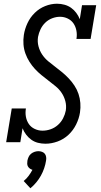

<svg xmlns="http://www.w3.org/2000/svg" viewBox="-20 -763 540 1030"><path d="M224 8Q203 8 183.5 3Q164 -2 148 -13.5Q132 -25 120 -41Q108 -57 101 -75L89 0H13L43 -181H119Q115 -158 119 -136.5Q123 -115 134.5 -98Q146 -81 166 -71.5Q186 -62 208 -62Q230 -62 251.5 -69.5Q273 -77 290.5 -92.5Q308 -108 318.5 -128.5Q329 -149 333 -170Q337 -196 330.5 -220.5Q324 -245 310.5 -265Q297 -285 278 -300.5Q259 -316 240 -330.5Q221 -345 202 -360.5Q183 -376 167 -393.5Q151 -411 138 -431.5Q125 -452 116.5 -475.5Q108 -499 106 -524.5Q104 -550 108 -576Q113 -608 127.5 -639Q142 -670 166.5 -694Q191 -718 222.5 -730.5Q254 -743 286 -743Q307 -743 326.5 -737.5Q346 -732 361.5 -721Q377 -710 389 -694Q401 -678 408 -660L420 -735H496L466 -554H390Q394 -576 390 -598Q386 -620 374.5 -637Q363 -654 343.5 -663.5Q324 -673 302 -673Q281 -673 260 -665Q239 -657 223 -641.5Q207 -626 197.5 -606Q188 -586 184 -565Q180 -539 186.5 -514.5Q193 -490 206.5 -470Q220 -450 238.5 -434.5Q257 -419 276.5 -404.5Q296 -390 314.5 -374.5Q333 -359 349.5 -341.5Q366 -324 379.5 -303.5Q393 -283 401 -259.5Q409 -236 411 -210.5Q413 -185 409 -159Q404 -127 388.5 -95.5Q373 -64 347.5 -40Q322 -16 289 -4Q256 8 224 8ZM143 247 107 208Q122 196 133.5 180.5Q145 165 154 148Q147 146 140.5 141.5Q134 137 130 130Q126 123 126 115Q126 107 127 99Q129 89 133.5 79Q138 69 146.5 62Q155 55 165.5 51.5Q176 48 186 48Q196 48 205.5 51.5Q215 55 220.5 62Q226 69 227.5 79Q229 89 227 99Q224 119 217 139.5Q210 160 199.5 179Q189 198 174.5 215.5Q160 233 143 247Z"/></svg>

Font: Iosevka Curly Slab
Style: Italic
Weight: 400
Italic angle: -9°
Monospace: yes
Designer: Belleve Invis
Foundry: Belleve Invis
Version: Version 22.1.2; ttfautohint (v1.8.4)